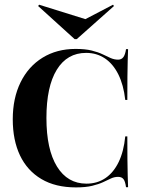

<svg xmlns="http://www.w3.org/2000/svg" viewBox="-20 -792 615 823"><path d="M305.6 11.3Q217.7 11.3 157.3 -24.6Q96.8 -60.5 65.7 -125.8Q34.7 -191.1 34.7 -280.6Q34.7 -371 68.1 -439.1Q101.6 -507.3 162.5 -544.8Q223.4 -582.3 304 -582.3Q345.2 -582.3 373 -575.4Q400.8 -568.5 419.8 -559.3Q438.7 -550 454.4 -543.1Q470.2 -536.3 486.3 -536.3Q500.8 -536.3 508.9 -547.2Q516.9 -558.1 520.2 -581.5H529Q528.2 -558.9 527.4 -531.5Q526.6 -504 526.2 -464.1Q525.8 -424.2 525.8 -363.7H516.9Q509.7 -428.2 487.1 -473.4Q464.5 -518.5 429.4 -541.9Q394.4 -565.3 349.2 -565.3Q267.7 -565.3 223.4 -493.1Q179 -421 179 -286.3Q179 -151.6 224.2 -78.2Q269.4 -4.8 350.8 -4.8Q396.8 -4.8 431.9 -28.6Q466.9 -52.4 488.7 -97.6Q510.5 -142.7 516.9 -207.3H525.8Q525.8 -149.2 526.2 -108.9Q526.6 -68.5 527.4 -40.7Q528.2 -12.9 529 10.5H520.2Q516.9 -14.5 509.3 -24.2Q501.6 -33.9 486.3 -33.9Q470.2 -33.9 455.6 -27Q441.1 -20.2 422.2 -11.3Q403.2 -2.4 375.4 4.4Q347.6 11.3 305.6 11.3ZM464.5 -771.8 468.5 -766.1 308.9 -624.2H300L143.5 -766.1L147.6 -771.8L370.2 -702.4L299.2 -685.5Z"/></svg>

Font: Playfair 144pt SemiCondensed ExtraBold
Style: Regular
Weight: 800
Width: 4
Designer: Claus Eggers Sørensen
Foundry: Claus Eggers Sørensen
Version: Version 2.203